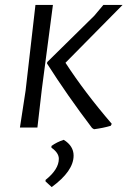

<svg xmlns="http://www.w3.org/2000/svg" viewBox="-20 -518 518 780"><path d="M150 -156 132 0H61L84 -150L124 -498H195ZM246 -263Q324 -143 434 -15L430 -7Q400 2 362 7L354 2Q253 -131 171 -260L172 -266L363 -454L400 -498H478ZM279 114Q279 177 190 242L165 219V213Q219 170 219 127Q219 103 189 82V75Q211 59 239 50Q279 75 279 114Z"/></svg>

Font: Alegreya Sans SC
Style: Italic
Weight: 400
Italic angle: -7°
Designer: Juan Pablo del Peral
Foundry: Huerta Tipografica
Version: Version 2.008; ttfautohint (v1.6)